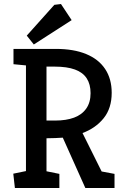

<svg xmlns="http://www.w3.org/2000/svg" viewBox="-20 -934 620 954"><path d="M54 0 46 -71 109 -84V-609L47 -615V-691H258Q346 -691 408 -665.5Q470 -640 502.5 -591Q535 -542 535 -473Q535 -396 495 -346.5Q455 -297 390 -273L485 -82L549 -70V0H404L292 -250Q274 -249 255 -248Q236 -247 211 -247V-83L275 -70V0ZM211 -335H254Q309 -335 348 -349.5Q387 -364 408.5 -394.5Q430 -425 430 -471Q430 -515 411 -544.5Q392 -574 352.5 -588.5Q313 -603 252 -603H211ZM148 -713 113 -757 250 -910 283 -914 336 -834Z"/></svg>

Font: Kreon
Style: Regular
Weight: 400
Designer: Julia Petretta
Foundry: Julia Petretta and Eli Heuer
Version: Version 2.002